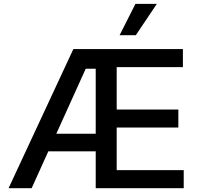

<svg xmlns="http://www.w3.org/2000/svg" viewBox="-20 -984 1044 1004"><path d="M24.9 0 363.6 -727.3H936.4V-632.8H590.2V-411.2H912.6V-317.1H590.2V-94.5H940.7V0H480.5V-192.5H232.6L145.6 0ZM274.5 -284.8H480.5V-624.6H428.3ZM605.5 -800.1 688.2 -963.8H800.1L690.3 -800.1Z"/></svg>

Font: Inter UI Medium
Style: Regular
Weight: 500
Designer: Rasmus Andersson
Foundry: rsms
Version: 3.2;8d6f07862